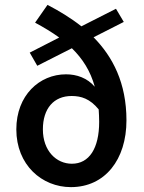

<svg xmlns="http://www.w3.org/2000/svg" viewBox="-20 -756 593 788"><path d="M156 -225C156 -311 201 -362 274 -362C313 -362 349 -351 385 -307C386 -291 387 -274 387 -256C387 -147 346 -84 275 -84C211 -84 156 -137 156 -225ZM271 12C411 12 499 -101 499 -262C499 -415 443 -523 364 -603L488 -666L456 -720L314 -648C271 -682 223 -711 175 -736L124 -663C161 -643 194 -623 223 -602L102 -540L133 -486L275 -558C319 -515 351 -465 369 -400C338 -436 295 -451 251 -451C142 -451 47 -365 47 -225C47 -79 152 12 271 12Z"/></svg>

Font: Source Sans Pro Semibold
Style: Regular
Weight: 600
Designer: Paul D. Hunt
Foundry: Adobe Systems Incorporated
Version: Version 3.006;hotconv 1.0.111;makeotfexe 2.5.65597